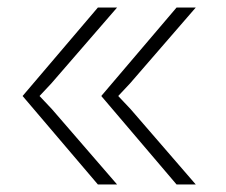

<svg xmlns="http://www.w3.org/2000/svg" viewBox="-20 -490 600 510"><path d="M240 -470 40 -235 240 0H291L118 -200L85 -235L116 -268L291 -470ZM249 -235 449 0H500L327 -200L294 -235L325 -268L500 -470H449Z"/></svg>

Font: Kreadon Extra Light
Style: Regular
Weight: 200
Designer: kohakuno
Foundry: StudioGnu
Version: Version 1.000;Glyphs 3.1.2 (3151)